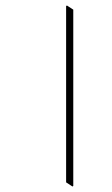

<svg xmlns="http://www.w3.org/2000/svg" viewBox="-20 -662 406 697"><path d="M223 -642 220 -640V0L243 15L246 13V-627Z"/></svg>

Font: Noto Serif Gurmukhi Thin
Style: Regular
Weight: 100
Designer: Vaibhav Singh and the Monotype Design Team
Foundry: Monotype Imaging Inc.
Version: Version 2.004